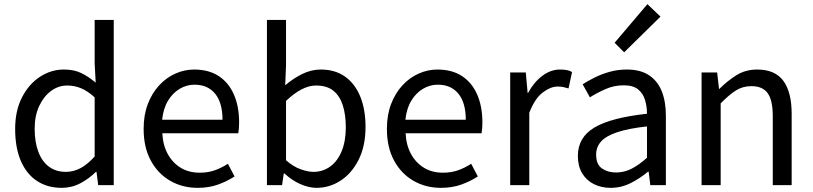

<svg xmlns="http://www.w3.org/2000/svg" viewBox="-20 -892 3918 925"><path d="M277 13Q209 13 158.5 -20Q108 -53 80.5 -116.5Q53 -180 53 -271Q53 -359 86 -423Q119 -487 172.5 -522Q226 -557 288 -557Q336 -557 370.5 -540.5Q405 -524 441 -494L436 -587V-796H528V0H453L445 -64H442Q410 -32 368 -9.5Q326 13 277 13ZM297 -64Q335 -64 369 -82.5Q403 -101 436 -138V-423Q402 -454 370 -467Q338 -480 304 -480Q261 -480 225.5 -453.5Q190 -427 168.5 -380.5Q147 -334 147 -272Q147 -207 165 -160Q183 -113 216.5 -88.5Q250 -64 297 -64Z M932 13Q859 13 800 -21Q741 -55 706.5 -118.5Q672 -182 672 -271Q672 -338 692 -390.5Q712 -443 746.5 -480.5Q781 -518 825 -537.5Q869 -557 915 -557Q985 -557 1033 -526Q1081 -495 1106.5 -437.5Q1132 -380 1132 -302Q1132 -287 1131 -274Q1130 -261 1128 -250H762Q765 -192 788.5 -149.5Q812 -107 851 -83.5Q890 -60 942 -60Q982 -60 1014.5 -71.5Q1047 -83 1078 -103L1110 -42Q1075 -19 1031 -3Q987 13 932 13ZM761 -315H1052Q1052 -397 1016.5 -440.5Q981 -484 917 -484Q879 -484 845.5 -464Q812 -444 789.5 -407Q767 -370 761 -315Z M1505 13Q1468 13 1427 -5Q1386 -23 1351 -56H1347L1339 0H1266V-796H1358V-578L1354 -481Q1391 -513 1435 -535Q1479 -557 1525 -557Q1595 -557 1643 -522.5Q1691 -488 1716 -426Q1741 -364 1741 -280Q1741 -188 1707.5 -122Q1674 -56 1620.5 -21.5Q1567 13 1505 13ZM1490 -64Q1535 -64 1570.5 -89.5Q1606 -115 1626 -163.5Q1646 -212 1646 -279Q1646 -339 1631.5 -384.5Q1617 -430 1586 -455Q1555 -480 1502 -480Q1468 -480 1432 -461Q1396 -442 1358 -406V-120Q1393 -89 1428.5 -76.5Q1464 -64 1490 -64Z M2104 13Q2031 13 1972 -21Q1913 -55 1878.5 -118.5Q1844 -182 1844 -271Q1844 -338 1864 -390.5Q1884 -443 1918.5 -480.5Q1953 -518 1997 -537.5Q2041 -557 2087 -557Q2157 -557 2205 -526Q2253 -495 2278.5 -437.5Q2304 -380 2304 -302Q2304 -287 2303 -274Q2302 -261 2300 -250H1934Q1937 -192 1960.5 -149.5Q1984 -107 2023 -83.5Q2062 -60 2114 -60Q2154 -60 2186.5 -71.5Q2219 -83 2250 -103L2282 -42Q2247 -19 2203 -3Q2159 13 2104 13ZM1933 -315H2224Q2224 -397 2188.5 -440.5Q2153 -484 2089 -484Q2051 -484 2017.5 -464Q1984 -444 1961.5 -407Q1939 -370 1933 -315Z M2438 0V-543H2513L2522 -444H2524Q2552 -496 2592.5 -526.5Q2633 -557 2678 -557Q2697 -557 2710.5 -554.5Q2724 -552 2736 -545L2719 -466Q2705 -470 2694 -472.5Q2683 -475 2666 -475Q2633 -475 2595 -446.5Q2557 -418 2530 -349V0Z M2922 13Q2877 13 2841 -5Q2805 -23 2784.5 -57.5Q2764 -92 2764 -141Q2764 -230 2843.5 -277.5Q2923 -325 3097 -344Q3097 -379 3087.5 -410.5Q3078 -442 3054 -461.5Q3030 -481 2985 -481Q2938 -481 2896.5 -462.5Q2855 -444 2822 -423L2787 -486Q2812 -502 2845 -518.5Q2878 -535 2917 -546Q2956 -557 3000 -557Q3066 -557 3107.5 -529Q3149 -501 3168.5 -451.5Q3188 -402 3188 -334V0H3113L3105 -65H3102Q3064 -33 3018.5 -10Q2973 13 2922 13ZM2948 -61Q2987 -61 3022.5 -79Q3058 -97 3097 -132V-283Q3006 -273 2952 -254.5Q2898 -236 2875 -209.5Q2852 -183 2852 -147Q2852 -100 2880 -80.5Q2908 -61 2948 -61ZM2987 -640 2941 -686 3099 -872 3162 -812Z M3360 0V-543H3435L3444 -464H3446Q3485 -503 3528.5 -530Q3572 -557 3628 -557Q3714 -557 3754 -502.5Q3794 -448 3794 -344V0H3703V-332Q3703 -409 3678.5 -443Q3654 -477 3600 -477Q3558 -477 3525 -456Q3492 -435 3452 -394V0Z"/></svg>

Font: Noto Sans KR
Style: Regular
Weight: 400
Designer: Ryoko NISHIZUKA  (kana, bopomofo & ideographs); Paul D. Hunt (Latin, Greek & Cyrillic); Sandoll Communications , Soo-you
Foundry: Adobe
Version: Version 2.004-H2;hotconv 1.0.118;makeotfexe 2.5.65603